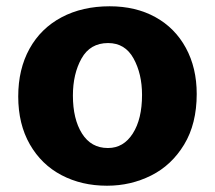

<svg xmlns="http://www.w3.org/2000/svg" viewBox="-20 -527 684 611"><path d="M320 64Q240 64 176 30.5Q112 -3 75 -67.5Q38 -132 38 -220Q38 -307 74 -372Q110 -437 176 -472Q242 -507 329 -507Q412 -507 474.5 -472.5Q537 -438 571.5 -374.5Q606 -311 606 -228Q606 -133 566 -67Q526 -1 461 31.5Q396 64 321 64ZM324 -56Q373 -56 402.5 -102Q432 -148 432 -225Q432 -292 405 -341Q378 -390 324 -390Q267 -390 239.5 -341Q212 -292 212 -223Q212 -148 241 -102Q270 -56 323 -56Z"/></svg>

Font: BM Euljiro oraeorae
Style: Regular
Weight: 400
Designer: Bongjin Kim; Bomjun Kim; Myungsoo Han; Hyesun Chae; Mikyoung Jeong; Wujin Sim; Minjae Kang; Suwha Jang;
Foundry: Sandoll Inc.
Version: Version 1.000;hotconv 1.0.109;makeexe 2.5.65596